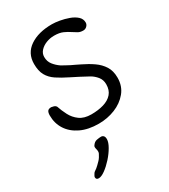

<svg xmlns="http://www.w3.org/2000/svg" viewBox="-231 -786 1045 1187"><g transform="rotate(-30 292.0 -193.0)"><path d="M253 76Q264 76 271 83.5Q278 91 278 107Q278 129 260 160.5Q242 192 215 222Q188 252 160.5 272Q133 292 114 292Q95 292 95 274Q95 270 99 263Q102 258 105.5 252Q109 246 115 242Q131 232 145.5 217.5Q160 203 164 199Q172 191 178.5 180.5Q185 170 190 160Q193 154 193 146Q193 137 190.5 128.5Q188 120 188 113Q188 107 191 103Q204 83 222.5 79.5Q241 76 253 76ZM283 0Q209 0 155.5 -25.5Q102 -51 73.5 -95Q45 -139 45 -195Q45 -216 52 -226Q59 -236 78 -236Q82 -236 94 -232.5Q106 -229 112 -220Q123 -187 140.5 -153Q158 -119 189.5 -96Q221 -73 272 -73Q321 -73 360 -84.5Q399 -96 421.5 -121.5Q444 -147 444 -189Q444 -221 425.5 -243.5Q407 -266 384 -279Q320 -314 271 -338Q222 -362 188.5 -384.5Q155 -407 137.5 -438.5Q120 -470 120 -520Q120 -596 180.5 -637Q241 -678 338 -678Q361 -678 392.5 -672.5Q424 -667 454.5 -656Q485 -645 505 -627Q525 -609 525 -583Q525 -569 514 -558Q503 -547 488 -547Q466 -547 451.5 -555.5Q437 -564 420 -575Q401 -588 376.5 -599Q352 -610 314 -610Q285 -610 258 -599.5Q231 -589 213.5 -570Q196 -551 196 -526Q196 -494 214 -471Q232 -448 257 -431Q269 -424 283 -416.5Q297 -409 312 -401Q326 -394 341.5 -387Q357 -380 372 -372Q414 -352 448.5 -328Q483 -304 504 -271Q525 -238 525 -189Q525 -129 490 -86.5Q455 -44 400 -22Q345 0 283 0Z"/></g></svg>

Font: Fuzzy Bubbles
Style: Regular
Weight: 400
Designer: Robert E. Leuschke
Foundry: Robert E. Leuschke
Version: Version 1.010; ttfautohint (v1.8.3)